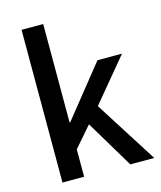

<svg xmlns="http://www.w3.org/2000/svg" viewBox="-118 -882 811 968"><g transform="rotate(-15 287.5 -398.5)"><path d="M87 0H200V-143L292 -249L441 0H566L359 -326L545 -550H417L204 -284H200V-797H87Z"/></g></svg>

Font: DAIFUKU Sans JP Medium
Style: Regular
Weight: 500
Designer: Original font ‘Source Han Sans JP’ : Ryoko NISHIZUKA  (kana, bopomofo & ideographs); Paul D. Hunt (Latin, Greek & Cyrill
Foundry: Daifuku
Version: Version 1.000